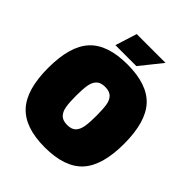

<svg xmlns="http://www.w3.org/2000/svg" viewBox="-235 -988 1140 1140"><g transform="rotate(45 335.0 -418.0)"><path d="M16 -335Q16 -518 92 -600.5Q168 -683 335 -683Q502 -683 578 -600.5Q654 -518 654 -335Q654 -152 578 -69.5Q502 13 335 13Q169 13 92.5 -70Q16 -153 16 -335ZM420 -335Q420 -393 414.5 -426Q409 -459 390.5 -477Q372 -495 335 -495Q299 -495 280.5 -477Q262 -459 256 -425.5Q250 -392 250 -335Q250 -278 256 -244.5Q262 -211 280.5 -193Q299 -175 335 -175Q372 -175 390 -193Q408 -211 414 -244.5Q420 -278 420 -335ZM246 -849H488L379 -713H203Z"/></g></svg>

Font: Cairo Black
Style: Regular
Weight: 900
Designer: Mohamed Gaber, Accademia di Belle Arti di Urbino and others
Foundry: Kief Type Foundry, Accademia di Belle Arti di Urbino and others
Version: Version 3.011